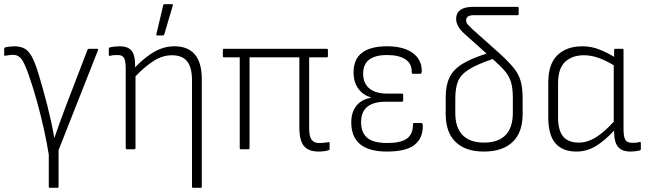

<svg xmlns="http://www.w3.org/2000/svg" viewBox="-25 -716 3099 921"><path d="M214 185Q209 185 209 179V26Q200 -31 185.5 -96.5Q171 -162 152.5 -229Q134 -296 113 -356Q93 -413 78 -433Q63 -453 38 -453Q29 -453 19 -451.5Q9 -450 1 -449Q-5 -446 -5 -454V-482Q-5 -487 0 -489Q10 -491 21.5 -492.5Q33 -494 43 -494Q71 -494 91 -484Q111 -474 127 -445.5Q143 -417 160 -361Q172 -322 182 -285Q192 -248 202 -210Q211 -173 220 -133.5Q229 -94 235 -55H236Q249 -93 263 -131.5Q277 -170 291 -207L395 -478Q396 -482 402 -482H440Q448 -482 445 -475L256 4V179Q256 185 250 185Z M584 0Q578 0 578 -6V-387Q578 -422 570.5 -437Q563 -452 540 -452Q532 -452 522 -451.5Q512 -451 503 -448Q497 -447 497 -453V-482Q497 -487 502 -489Q526 -494 550 -494Q588 -494 605.5 -473.5Q623 -453 623 -406V-393Q670 -442 716 -468Q762 -494 812 -494Q876 -494 909.5 -455Q943 -416 943 -335V179Q943 185 937 185H902Q896 185 896 179V-331Q896 -393 872.5 -422Q849 -451 800 -451Q756 -451 714 -425Q672 -399 625 -350V-6Q625 0 619 0ZM729 -546Q723 -546 725 -552L758 -691Q759 -696 765 -696H800Q807 -696 804 -690L763 -551Q761 -546 757 -546Z M1503 11Q1455 11 1433 -15.5Q1411 -42 1411 -104V-441H1172V-6Q1172 0 1166 0H1131Q1125 0 1125 -6V-441H1050Q1044 -441 1044 -447V-476Q1044 -482 1050 -482H1542Q1548 -482 1548 -476V-447Q1548 -441 1542 -441H1458V-101Q1458 -62 1469.5 -46Q1481 -30 1506 -30Q1517 -30 1528 -31Q1539 -32 1550 -34Q1556 -37 1556 -29V-1Q1556 4 1550 5Q1541 8 1528.5 9.5Q1516 11 1503 11Z M1831 11Q1660 11 1660 -129Q1660 -178 1684.5 -208.5Q1709 -239 1754 -247V-249Q1716 -260 1693.5 -291Q1671 -322 1671 -369Q1671 -494 1832 -494Q1912 -494 1956 -461Q2000 -428 1998 -371Q1997 -362 1991 -362H1956Q1950 -362 1950 -370Q1951 -411 1919.5 -431.5Q1888 -452 1832 -452Q1717 -452 1717 -363Q1717 -316 1747 -291.5Q1777 -267 1832 -267H1903Q1909 -267 1909 -260V-234Q1909 -228 1903 -228H1825Q1707 -228 1707 -130Q1707 -80 1736.5 -55Q1766 -30 1833 -30Q1897 -30 1926.5 -51Q1956 -72 1956 -118Q1956 -126 1961 -126H1996Q2002 -126 2003 -117Q2005 -54 1964 -21.5Q1923 11 1831 11Z M2296 11Q2208 11 2160.5 -35Q2113 -81 2113 -169V-250Q2113 -306 2131 -344Q2149 -382 2191.5 -408.5Q2234 -435 2309 -459L2204 -553Q2163 -589 2163 -626Q2163 -653 2183 -668Q2203 -683 2244 -683H2457Q2463 -683 2463 -677V-649Q2463 -643 2457 -643H2247Q2211 -643 2211 -619Q2211 -607 2219.5 -597.5Q2228 -588 2241 -576L2370 -461Q2414 -421 2438.5 -391Q2463 -361 2472.5 -327.5Q2482 -294 2482 -244V-169Q2482 -81 2434 -35Q2386 11 2296 11ZM2159 -174Q2159 -104 2194 -68Q2229 -32 2297 -32Q2365 -32 2400 -68Q2435 -104 2435 -174V-247Q2435 -292 2426.5 -321Q2418 -350 2397 -375Q2376 -400 2338 -433Q2263 -407 2224.5 -383Q2186 -359 2172.5 -327Q2159 -295 2159 -243Z M2741 11Q2673 11 2639 -29Q2605 -69 2605 -153V-320Q2605 -409 2649 -451.5Q2693 -494 2769 -494Q2812 -494 2851.5 -478Q2891 -462 2921 -443V-476Q2921 -482 2927 -482H2960Q2966 -482 2966 -476V-98Q2966 -60 2974.5 -45.5Q2983 -31 3007 -31Q3015 -31 3024.5 -31.5Q3034 -32 3043 -35Q3049 -37 3049 -30V0Q3049 4 3043 6Q3023 11 2999 11Q2959 11 2940 -11Q2921 -33 2921 -84V-90Q2875 -40 2832 -14.5Q2789 11 2741 11ZM2652 -153Q2652 -90 2676.5 -61Q2701 -32 2752 -32Q2792 -32 2831.5 -56Q2871 -80 2919 -132V-403Q2881 -426 2845.5 -438.5Q2810 -451 2776 -451Q2720 -451 2686 -419.5Q2652 -388 2652 -316Z"/></svg>

Font: Sofia Sans Semi Condensed Light
Style: Regular
Weight: 300
Designer: Botio Nikoltchev, Ani Petrova
Foundry: lettersoup
Version: Version 4.100; ttfautohint (v1.8.4.7-5d5b)